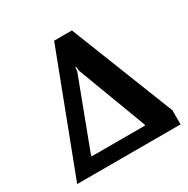

<svg xmlns="http://www.w3.org/2000/svg" viewBox="-149 -782 900 917"><g transform="rotate(-30 301.0 -324.0)"><path d="M20 0 267 -648H365L590 -78V0ZM146 -80H441L440 -88L298 -465L296 -488H292L289 -465L147 -89Z"/></g></svg>

Font: Faustina
Style: Bold
Weight: 700
Designer: Alfonso Garcia
Foundry: http://www.omnibus-type.com
Version: Version 1.200